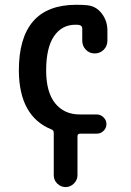

<svg xmlns="http://www.w3.org/2000/svg" viewBox="-20 -550 540 790"><path d="M191.4 -17.6Q58.6 -71.3 57.6 -259.8Q57.6 -529.3 292 -530.3Q325.2 -530.3 339.8 -528.3Q376 -524.4 398.9 -494.1Q421.9 -463.9 421.9 -424.8V-382.8Q421.9 -360.4 406.7 -345.2Q391.6 -330.1 369.6 -330.1Q347.7 -330.1 333 -345.7Q318.4 -361.3 318.4 -382.8V-433.6Q318.4 -444.3 305.7 -447.3Q300.8 -448.2 290 -448.2Q234.4 -448.2 202.1 -400.9Q169.9 -353.5 169.9 -259.8Q169.9 -170.9 207 -125Q244.1 -79.1 307.6 -79.1H377.9Q393.6 -79.1 405.8 -67.4Q418 -55.7 418 -39.1Q418 -23.4 406.2 -11.7Q394.5 0 377.9 0H309.6Q298.8 0 298.8 10.7V170.9Q298.8 190.4 284.2 205.1Q269.5 219.7 250 219.7Q230.5 219.7 215.8 205.6Q201.2 191.4 201.2 170.9V-2.9Q201.2 -14.6 191.4 -17.6Z"/></svg>

Font: Rounded-X Mgen+ 1mn medium
Style: Regular
Weight: 500
Designer: [Source Han Sans]
Ryoko NISHIZUKA  (kana & ideographs); Paul D. Hunt (Latin, Greek & Cyrillic); Wenlong ZHANG  (bopomofo
Version: Version 1.059.20150602